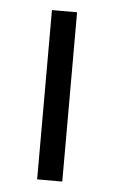

<svg xmlns="http://www.w3.org/2000/svg" viewBox="-42 -516 327 548"><g transform="rotate(5 121.0 -242.5)"><path d="M85 -485H157V0H85Z"/></g></svg>

Font: Assistant-zap
Style: zap
Weight: 400
Designer: Hebrew By Ben Nathan, Latin by Paul Hunt
Version: Version 2.001